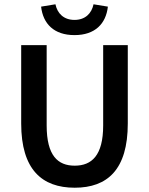

<svg xmlns="http://www.w3.org/2000/svg" viewBox="-20 -865 696 897"><path d="M329 12C482 12 577 -73 577 -288V-654H462V-279C462 -138 408 -91 329 -91C250 -91 198 -138 198 -279V-654H79V-288C79 -73 176 12 329 12ZM328 -701C424 -701 475 -754 484 -834L417 -845C408 -802 378 -772 328 -772C278 -772 248 -802 239 -845L172 -834C181 -754 232 -701 328 -701Z"/></svg>

Font: Source Sans Pro Semibold
Style: Regular
Weight: 600
Designer: Paul D. Hunt
Foundry: Adobe Systems Incorporated
Version: Version 3.006;hotconv 1.0.111;makeotfexe 2.5.65597